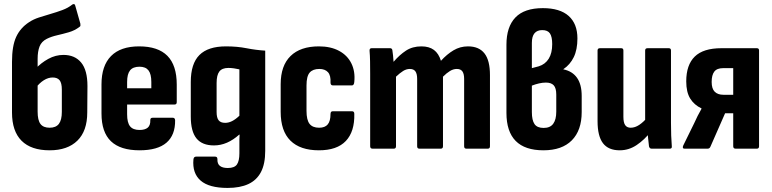

<svg xmlns="http://www.w3.org/2000/svg" viewBox="-20 -731 3794 944"><path d="M224 8Q133 8 86 -39Q39 -86 39 -178V-427Q39 -505 59.5 -549.5Q80 -594 123 -622Q144 -636 171.5 -645Q199 -654 228.5 -662.5Q258 -671 286.5 -681.5Q315 -692 336 -709Q341 -712 345 -710.5Q349 -709 350 -703L375 -615Q376 -610 375.5 -605.5Q375 -601 371 -599Q348 -581 318.5 -572.5Q289 -564 260.5 -557.5Q232 -551 210 -540Q184 -527 174.5 -502.5Q165 -478 165 -442V-182Q165 -140 179 -121.5Q193 -103 224 -103Q255 -103 269.5 -122Q284 -141 284 -181V-290Q284 -323 273 -336.5Q262 -350 239 -350Q217 -350 195.5 -336.5Q174 -323 156 -299L155 -393Q182 -422 217.5 -441.5Q253 -461 292 -461Q348 -461 379 -423.5Q410 -386 410 -308L409 -178Q409 -87 360.5 -39.5Q312 8 224 8Z M666 8Q572 8 525.5 -36.5Q479 -81 479 -173V-316Q479 -408 526 -455.5Q573 -503 664 -503Q757 -503 803 -456.5Q849 -410 849 -315V-229Q849 -217 838 -217H605V-169Q605 -128 619.5 -110Q634 -92 666 -92Q693 -92 706.5 -103.5Q720 -115 719 -141Q719 -152 730 -152H830Q840 -152 841 -140Q842 -67 798.5 -29.5Q755 8 666 8ZM605 -297H724V-328Q724 -367 710 -385Q696 -403 666 -403Q634 -403 619.5 -385Q605 -367 605 -328Z M1099 193Q1008 193 966.5 157Q925 121 931 53Q932 45 935.5 42Q939 39 945 39H1037Q1043 39 1046 42Q1049 45 1049 52Q1048 74 1061 84.5Q1074 95 1100 95Q1133 95 1145 77.5Q1157 60 1157 23V-20Q1157 -34 1157 -45.5Q1157 -57 1158 -69H1156Q1127 -43 1096 -29.5Q1065 -16 1032 -16Q974 -16 946 -50.5Q918 -85 918 -158V-328Q918 -418 960.5 -460.5Q1003 -503 1091 -503Q1146 -503 1191.5 -494Q1237 -485 1284 -482V11Q1284 75 1263 115Q1242 155 1201 174Q1160 193 1099 193ZM1087 -127Q1104 -127 1121 -135.5Q1138 -144 1157 -162V-390Q1144 -393 1130 -395Q1116 -397 1103 -397Q1072 -397 1058.5 -379.5Q1045 -362 1045 -323V-180Q1045 -152 1055 -139.5Q1065 -127 1087 -127Z M1548 8Q1456 8 1408 -39.5Q1360 -87 1360 -181V-317Q1360 -408 1408.5 -455.5Q1457 -503 1548 -503Q1606 -503 1647 -481Q1688 -459 1707.5 -419.5Q1727 -380 1722 -329Q1721 -311 1710 -311H1617Q1605 -311 1605 -325Q1607 -360 1592.5 -376Q1578 -392 1550 -392Q1518 -392 1502.5 -374Q1487 -356 1487 -311V-186Q1487 -141 1502 -122Q1517 -103 1549 -103Q1578 -103 1591.5 -119.5Q1605 -136 1605 -170Q1605 -184 1616 -184H1711Q1722 -184 1722 -171Q1724 -84 1680.5 -38Q1637 8 1548 8Z M1812 0Q1800 0 1800 -12V-367Q1800 -401 1799.5 -430Q1799 -459 1797 -481Q1796 -494 1807 -494H1898Q1907 -494 1909 -485Q1911 -473 1912.5 -458Q1914 -443 1915 -427Q1944 -461 1976 -482Q2008 -503 2052 -503Q2090 -503 2113.5 -485.5Q2137 -468 2148 -432Q2177 -464 2209.5 -483.5Q2242 -503 2281 -503Q2335 -503 2362 -468.5Q2389 -434 2389 -362V-12Q2389 0 2378 0H2273Q2262 0 2262 -12V-343Q2262 -368 2253.5 -380Q2245 -392 2226 -392Q2209 -392 2192.5 -382Q2176 -372 2158 -354V-12Q2158 0 2147 0H2042Q2031 0 2031 -12V-343Q2031 -368 2022.5 -380Q2014 -392 1995 -392Q1978 -392 1962 -382Q1946 -372 1927 -354V-12Q1927 0 1916 0Z M2652 8Q2561 8 2515.5 -38Q2470 -84 2470 -176V-511Q2470 -599 2514 -645Q2558 -691 2649 -691Q2733 -691 2776 -652.5Q2819 -614 2819 -542Q2819 -487 2801 -450Q2783 -413 2750 -391V-390Q2794 -381 2817 -348.5Q2840 -316 2840 -259V-180Q2840 -90 2791.5 -41Q2743 8 2652 8ZM2653 -102Q2685 -102 2700 -122.5Q2715 -143 2715 -182V-266Q2715 -298 2702.5 -311.5Q2690 -325 2664 -325Q2648 -325 2630.5 -321Q2613 -317 2595 -310V-180Q2595 -140 2608 -121Q2621 -102 2653 -102ZM2595 -396 2629 -405Q2661 -415 2678 -442.5Q2695 -470 2695 -514Q2695 -550 2684 -566.5Q2673 -583 2646 -583Q2621 -583 2608 -567.5Q2595 -552 2595 -520Z M3027 8Q2971 8 2944.5 -27Q2918 -62 2918 -135V-483Q2918 -494 2930 -494H3034Q3045 -494 3045 -483V-157Q3045 -128 3054 -115.5Q3063 -103 3081 -103Q3102 -103 3123 -117Q3144 -131 3165 -156L3179 -83Q3149 -44 3110.5 -18Q3072 8 3027 8ZM3184 0Q3174 0 3171 -11Q3169 -28 3166.5 -51.5Q3164 -75 3164 -94L3152 -130V-483Q3152 -494 3164 -494H3268Q3279 -494 3279 -483V-127Q3279 -94 3280 -65Q3281 -36 3283 -13Q3285 0 3273 0Z M3346 0Q3333 0 3339 -15L3393 -125Q3401 -143 3410 -161Q3419 -179 3429 -196V-198Q3393 -215 3373.5 -246.5Q3354 -278 3354 -331Q3354 -412 3396 -453Q3438 -494 3527 -494H3701Q3712 -494 3712 -483V-12Q3712 0 3701 0H3597Q3585 0 3585 -12V-174H3545L3473 -10Q3469 0 3459 0ZM3537 -265H3585V-396H3536Q3505 -396 3492 -379Q3479 -362 3479 -328Q3479 -295 3494 -280Q3509 -265 3537 -265Z"/></svg>

Font: Sofia Sans Condensed ExtraBold
Style: Regular
Weight: 800
Designer: Botio Nikoltchev, Ani Petrova
Foundry: lettersoup
Version: Version 4.101